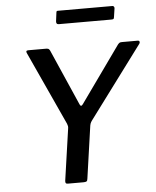

<svg xmlns="http://www.w3.org/2000/svg" viewBox="-61 -993 847 1045"><g transform="rotate(-5 362.0 -471.0)"><path d="M713 -742Q721 -742 723 -736.5Q725 -731 721 -725L427 -330Q422 -323 419 -315.5Q416 -308 414 -290L375 -17Q374 -6 369 -3Q364 0 352 0H267Q258 0 255.5 -4.5Q253 -9 254 -17L294 -295Q296 -306 295 -311.5Q294 -317 291 -325L107 -726Q103 -734 105 -738Q107 -742 117 -742H214Q224 -742 228.5 -737.5Q233 -733 236 -725L368 -424Q375 -408 386 -424L605 -731Q611 -738 615 -740Q619 -742 629 -742H713ZM603 -928 596 -881Q595 -873 592 -871Q589 -869 579 -869H293Q285 -869 282 -874Q279 -879 280 -886L286 -933Q287 -939 288.5 -940.5Q290 -942 295 -942H593Q598 -942 601 -937.5Q604 -933 603 -928Z"/></g></svg>

Font: Libre Franklin Medium
Style: Italic
Weight: 500
Italic angle: -8°
Designer: Pablo Impallari, Rodrigo Fuenzalida, Nhung Nguyen
Foundry: Impallari Type
Version: Version 3.000